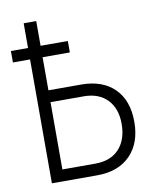

<svg xmlns="http://www.w3.org/2000/svg" viewBox="-81 -775 698 840"><g transform="rotate(-10 268.0 -355.5)"><path d="M137.2 -350.6V-51.8H284.2Q352.1 -51.8 389.6 -92.5Q427.2 -133.3 427.2 -203.6Q427.2 -271 389.9 -310.5Q352.5 -350.1 286.1 -350.6ZM258.3 -550.3H137.2V-403.3H282.2Q377.4 -403.3 430.4 -350.3Q483.4 -297.4 483.4 -202.6Q483.4 -108.4 430.2 -54.2Q377 0 283.2 0H81.5V-550.3H5.4V-601.1H81.5V-710.9H137.2V-601.1H258.3Z"/></g></svg>

Font: MAUL Condensed Light
Style: Light
Weight: 300
Designer: MAUL
Version: Version 2.137; 2017; ttfautohint (v1.8.3)